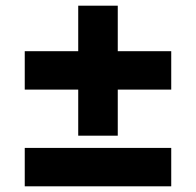

<svg xmlns="http://www.w3.org/2000/svg" viewBox="-20 -655 690 675"><path d="M67 -340V-475H582V-340ZM255 -178V-635H394V-178ZM67 0V-135H582V0Z"/></svg>

Font: Azeret Mono Thin
Style: Regular
Weight: 100
Designer: Martin Vácha
Foundry: Displaay
Version: Version 1.002